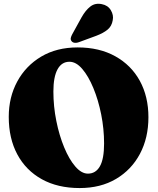

<svg xmlns="http://www.w3.org/2000/svg" viewBox="-20 -962 820 998"><path d="M383.5 -715.5Q496.5 -715.5 579.2 -669.5Q662 -623.5 706.8 -541.8Q751.5 -460 751.5 -352.5Q751.5 -245.5 707.5 -162.5Q663.5 -79.5 583.2 -32Q503 15.5 394 15.5Q280 15.5 197.2 -30.5Q114.5 -76.5 70 -159.5Q25.5 -242.5 25.5 -354.5Q25.5 -457 69.8 -538.5Q114 -620 194.2 -667.8Q274.5 -715.5 383.5 -715.5ZM521 -216Q521 -292 506 -367.2Q491 -442.5 465.2 -504.5Q439.5 -566.5 407.5 -603.8Q375.5 -641 341 -641Q300.5 -641 279 -601.5Q257.5 -562 257.5 -486.5Q257.5 -409 272.8 -333.2Q288 -257.5 313.8 -195.5Q339.5 -133.5 371.5 -96.5Q403.5 -59.5 437 -59.5Q477.5 -59.5 499.2 -97.5Q521 -135.5 521 -216ZM404 -872Q424.5 -908.5 449.5 -928Q474.5 -947.5 509 -940.5Q541 -934.5 556.2 -908.8Q571.5 -883 566 -857Q561 -826 539.2 -808Q517.5 -790 480.5 -776L389.5 -742.5Q379.5 -738.5 368.8 -739.5Q358 -740.5 352 -748Q346 -756 348 -765Q350 -774 355.5 -784Z"/></svg>

Font: Fraunces 72pt S050 Black
Style: Regular
Weight: 900
Version: Version 1.000; ttfautohint (v1.8.3)